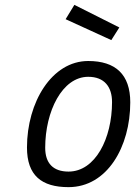

<svg xmlns="http://www.w3.org/2000/svg" viewBox="-20 -761 556 790"><path d="M250 -682 438 -596 471 -648 286 -741ZM262 -55C198 -55 166 -90 166 -153C166 -303 236 -445 343 -445C410 -445 441 -403 441 -341C441 -191 372 -55 262 -55ZM343 -510C193 -510 91 -340 91 -154C91 -39 151 9 262 9C421 9 516 -157 516 -340C516 -455 455 -510 343 -510Z"/></svg>

Font: RazerF5
Style: Italic
Weight: 400
Foundry: Razer Inc.
Version: Version 2